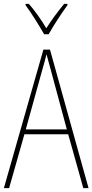

<svg xmlns="http://www.w3.org/2000/svg" viewBox="-20 -971 477 991"><path d="M208 -794H231C256 -839 297 -902 328 -944V-951H311C276 -908 246 -868 219 -825C194 -868 159 -917 129 -951H112V-944C138 -910 181 -841 208 -794ZM410 0H437L238 -715H204L0 0H27L106 -278H332ZM243 -607 325 -303H113L197 -606C206 -638 213 -662 220 -691C228 -660 235 -637 243 -607Z"/></svg>

Font: Noto Sans Condensed Thin
Style: Regular
Weight: 100
Width: 3
Designer: Monotype Design Team
Foundry: Monotype Imaging Inc.
Version: Version 2.013